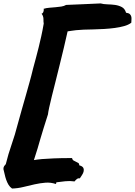

<svg xmlns="http://www.w3.org/2000/svg" viewBox="-50 -922 779 1107"><path d="M407.2 31.2Q424.8 36.1 429.7 44.9Q434.6 53.7 432.6 64.5Q430.7 75.2 423.3 86.4Q416 97.7 410.2 106.4Q400.4 104.5 393.1 110.4Q385.7 116.2 379.9 124Q352.5 120.1 326.2 123Q299.8 126 277.3 128.9Q273.4 128.9 273.9 133.3Q274.4 137.7 271.5 138.7Q242.2 128.9 211.9 131.3Q181.6 133.8 150.4 140.6Q119.1 147.5 85.9 155.8Q52.7 164.1 19.5 165Q6.8 156.2 -1 143.1Q-8.8 129.9 -14.2 114.7Q-19.5 99.6 -22.9 83.5Q-26.4 67.4 -30.3 52.7Q-30.3 42 -25.9 35.6Q-21.5 29.3 -16.6 24.4Q-2.9 -32.2 17.1 -89.4Q37.1 -146.5 50.8 -201.2Q63.5 -249 75.7 -290.5Q87.9 -332 98.6 -370.6Q109.4 -409.2 120.1 -447.3Q130.9 -485.4 140.6 -526.4Q149.4 -559.6 157.7 -589.8Q166 -620.1 173.3 -650.4Q180.7 -680.7 188 -713.4Q195.3 -746.1 202.1 -786.1Q200.2 -798.8 200.7 -805.2Q201.2 -811.5 200.2 -818.4Q197.3 -835 189.5 -842.8Q197.3 -844.7 200.7 -855.5Q204.1 -866.2 201.2 -871.1Q216.8 -876 234.9 -877.4Q252.9 -878.9 270.5 -880.4Q288.1 -881.8 303.7 -884.3Q319.3 -886.7 331.1 -893.6Q379.9 -895.5 432.6 -897.9Q485.4 -900.4 530.3 -902.3Q546.9 -897.5 569.3 -897Q591.8 -896.5 613.3 -893.6Q634.8 -890.6 652.3 -881.3Q669.9 -872.1 676.8 -848.6Q691.4 -846.7 697.8 -841.3Q704.1 -835.9 706.5 -827.6Q709 -819.3 708 -810.1Q707 -800.8 707 -791Q690.4 -778.3 665.5 -771.5Q640.6 -764.6 611.3 -760.7Q582 -756.8 549.8 -754.9Q517.6 -752.9 487.8 -752.4Q458 -752 432.1 -751Q406.2 -750 388.7 -748Q375 -746.1 362.8 -744.6Q350.6 -743.2 339.8 -741.2Q330.1 -697.3 318.4 -647.9Q306.6 -598.6 294.4 -549.3Q282.2 -500 270.5 -453.1Q258.8 -406.2 249 -367.7Q239.3 -329.1 233.4 -301.3Q227.5 -273.4 226.6 -262.7Q211.9 -216.8 201.7 -184.1Q191.4 -151.4 183.1 -122.6Q174.8 -93.8 166.5 -65.4Q158.2 -37.1 145.5 1Q162.1 -2 192.4 -4.9Q217.8 -6.8 259.3 -8.8Q300.8 -10.7 365.2 -10.7Q367.2 -1 374 3.4Q380.9 7.8 388.2 10.7Q395.5 13.7 401.4 17.6Q407.2 21.5 407.2 31.2Z"/></svg>

Font: Permanent Marker
Style: Regular
Weight: 400
Designer: Font Diner, Inc
Foundry: Font Diner, Inc
Version: Version 1.001